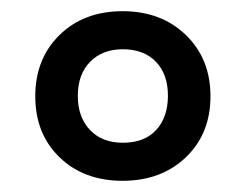

<svg xmlns="http://www.w3.org/2000/svg" viewBox="-20 -746 440 343"><path d="M199 -423Q129.8 -423 86.4 -465Q43 -507 43 -574Q43 -641 86.4 -683.5Q129.8 -726 199 -726Q268 -726 312 -683.5Q356 -641 356 -574Q356 -507 312 -465Q268 -423 199 -423ZM199.6 -491Q238 -491 259 -513.8Q280 -536.7 280 -575Q280 -613.4 258.5 -635.7Q236.9 -658 199.5 -658Q163 -658 141 -635.6Q119 -613.2 119 -574.6Q119 -537 140.6 -514Q162.1 -491 199.6 -491Z"/></svg>

Font: Noto Serif Khojki
Style: Regular
Weight: 400
Designer: Juan Bruce
Version: Version 2.002